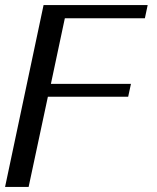

<svg xmlns="http://www.w3.org/2000/svg" viewBox="-45 -738 618 758"><path d="M-25 0H68L144 -356H461L472 -407H156L211 -666H527L538 -718H127Z"/></svg>

Font: KpMath
Style: Sans
Weight: 400
Version: Version 0.64